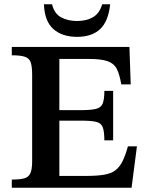

<svg xmlns="http://www.w3.org/2000/svg" viewBox="-20 -876 687 896"><path d="M594 0H35V-38Q72 -38 92.5 -43.5Q113 -49 121.5 -67Q130 -85 130 -123V-527Q130 -565 123.5 -584.5Q117 -604 96.5 -611Q76 -618 35 -618V-657H584L590 -482H546Q538 -529 525 -554.5Q512 -580 482 -590.5Q452 -601 395 -601H257V-362H357Q405 -362 428.5 -368Q452 -374 459.5 -393.5Q467 -413 467 -452H508V-221H467Q467 -262 459.5 -282Q452 -302 428.5 -307.5Q405 -313 357 -313H257V-55H379Q432 -55 465 -60.5Q498 -66 518 -81Q538 -96 551.5 -123Q565 -150 577 -193H619ZM340 -704Q270 -704 229 -740.5Q188 -777 185 -856H223Q233 -813 264.5 -795.5Q296 -778 339 -778Q383 -778 413.5 -795.5Q444 -813 457 -856H494Q486 -777 447.5 -740.5Q409 -704 340 -704Z"/></svg>

Font: STIX Two Text SemiBold
Style: Regular
Weight: 600
Designer: Ross Mills, John Hudson & Paul Hanslow, Tiro Typeworks Ltd; with prior portions MicroPress Inc., and Coen Hoffman.
Foundry: Tiro Typeworks Ltd
Version: Version 2.13 b171